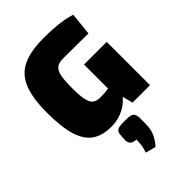

<svg xmlns="http://www.w3.org/2000/svg" viewBox="-289 -820 1245 1245"><g transform="rotate(-45 334.0 -197.5)"><path d="M357 -704Q412 -704 453.5 -701Q495 -698 530.5 -692Q566 -686 602 -675L586 -519Q548 -520 513.5 -520Q479 -520 442 -520.5Q405 -521 358 -521Q329 -521 310 -513.5Q291 -506 280 -486.5Q269 -467 264.5 -432.5Q260 -398 260 -345Q260 -275 268 -237.5Q276 -200 295 -185.5Q314 -171 348 -171Q370 -171 388.5 -172.5Q407 -174 422 -177Q437 -180 446 -182L467 -91Q455 -71 427.5 -46Q400 -21 358 -3.5Q316 14 261 14Q182 14 131 -21.5Q80 -57 56 -136Q32 -215 32 -345Q32 -478 63.5 -556.5Q95 -635 166.5 -669.5Q238 -704 357 -704ZM631 -397V0H471L443 -107L423 -144V-397ZM369 48Q405 48 419 59.5Q433 71 434 102V150Q434 207 418 241.5Q402 276 373 309L302 290Q312 265 315.5 238.5Q319 212 320 187Q266 187 264 139L267 102Q267 71 281 59.5Q295 48 331 48Z"/></g></svg>

Font: Exo 2 Black
Style: Regular
Weight: 900
Designer: Natanael Gama
Foundry: Natanael Gama
Version: Version 2.010